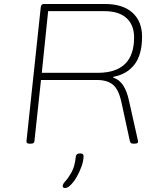

<svg xmlns="http://www.w3.org/2000/svg" viewBox="-20 -720 772 965"><path d="M128 2Q112 2 113 -10L185 -685Q187 -700 201 -700H507Q597 -700 645.5 -656.5Q694 -613 694 -535Q694 -446 656.5 -396.5Q619 -347 550 -334L549 -330Q580 -320 599 -291Q618 -262 628 -215L670 -28Q672 -21 673 -14.5Q674 -8 674 -7Q674 2 656 2H649Q642 2 638 -1Q634 -4 632 -14L591 -203Q577 -270 548 -294Q519 -318 467 -318H186L153 -10Q152 2 136 2ZM190 -354H471Q654 -354 654 -532Q654 -594 616 -629Q578 -664 503 -664H222ZM307 225Q295 225 295 215Q295 205 309 190Q323 175 339.5 146Q356 117 361 67Q363 51 382 51Q400 51 400 64Q400 87 390.5 114.5Q381 142 366.5 167.5Q352 193 336 209Q320 225 307 225Z"/></svg>

Font: Asap Expanded Expanded Thin
Style: Italic
Weight: 100
Width: 7
Italic angle: -6°
Designer: Pablo Cosgaya
Foundry: Omnibus-Type
Version: Version 3.001; ttfautohint (v1.8.4.7-5d5b)